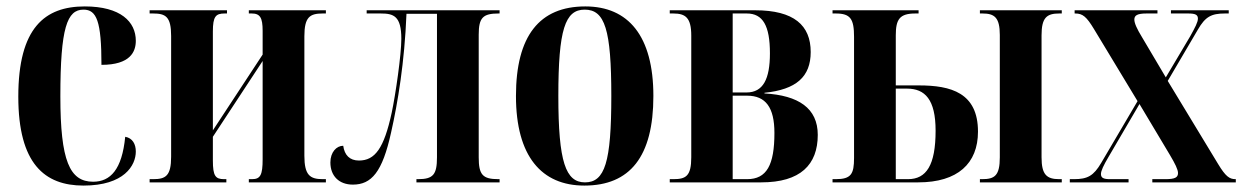

<svg xmlns="http://www.w3.org/2000/svg" viewBox="-20 -568 3875 598"><path d="M240 10C367 10 403 -53 403 -96C403 -119 393 -138 370 -142C360 -40 324 -2 270 -2C197 -2 168 -67 168 -268C168 -482 189 -538 240 -538C281 -538 296 -502 296 -366C386 -366 403 -407 403 -441C403 -500 356 -548 244 -548C120 -548 37 -482 37 -267C37 -58 119 10 240 10Z M446 0H685V-10H678C651 -10 643 -20 643 -68V-142L798 -378V-72C798 -23 791 -10 765 -10H755V0H995V-10H985C945 -10 928 -23 928 -83V-455C928 -515 945 -526 985 -526H995V-536H755V-526H764C790 -526 798 -513 798 -472V-398L643 -162V-470C643 -517 652 -526 680 -526H687V-536H446V-526H457C496 -526 513 -516 513 -456V-80C513 -20 496 -10 457 -10H446Z M1079 7C1137 7 1171 -32 1198 -155C1219 -248 1240 -374 1246 -525H1341V-78C1341 -24 1329 -10 1282 -10H1277V0H1536V-10H1532C1483 -10 1471 -24 1471 -78V-460C1471 -513 1484 -526 1533 -526H1536V-536H1122V-526H1166C1206 -526 1230 -518 1230 -447C1230 -398 1212 -273 1200 -217C1176 -106 1148 -68 1098 -68C1069 -68 1053 -85 1049 -114C1028 -114 1009 -94 1009 -62C1009 -20 1036 7 1079 7Z M1800 10C1942 10 2015 -80 2015 -269C2015 -456 1937 -548 1803 -548C1660 -548 1587 -456 1587 -269C1587 -81 1667 10 1800 10ZM1802 0C1742 0 1719 -63 1719 -269C1719 -476 1740 -538 1801 -538C1864 -538 1884 -476 1884 -269C1884 -63 1864 0 1802 0Z M2066 0H2351C2473 0 2527 -55 2527 -148C2527 -231 2467 -271 2361 -277V-279C2460 -289 2505 -329 2505 -406C2505 -489 2453 -536 2332 -536H2066V-526H2077C2115 -526 2133 -513 2133 -457V-78C2133 -19 2116 -10 2077 -10H2066ZM2305 -280H2262V-526H2306C2356 -526 2378 -488 2378 -402C2378 -322 2357 -280 2305 -280ZM2307 -10H2262V-270H2307C2365 -270 2392 -233 2392 -154C2392 -54 2368 -10 2307 -10Z M2573 0H2840C2963 0 3026 -59 3026 -158C3026 -279 2942 -302 2842 -302H2770V-458C2770 -508 2782 -526 2831 -526H2841V-536H2573V-526H2583C2629 -526 2640 -509 2640 -453V-76C2640 -26 2631 -10 2583 -10H2573ZM3032 0H3287V-10H3279C3240 -10 3224 -24 3224 -78V-458C3224 -513 3240 -526 3279 -526H3287V-536H3032V-526H3040C3077 -526 3094 -514 3094 -459V-78C3094 -21 3078 -10 3039 -10H3032ZM2808 -10H2770V-292H2805C2861 -292 2894 -258 2894 -161C2894 -53 2865 -10 2808 -10Z M3312 0H3495V-10H3437C3417 -10 3409 -14 3409 -26C3409 -36 3417 -53 3433 -80L3529 -244L3624 -85C3640 -58 3649 -40 3649 -29C3649 -15 3639 -10 3610 -10H3569V0H3829V-10H3828C3809 -10 3797 -19 3774 -57L3617 -316L3711 -476C3734 -516 3753 -526 3795 -526H3807V-536H3627V-526H3681C3703 -526 3711 -522 3711 -510C3711 -499 3702 -482 3687 -455L3611 -327L3537 -452C3521 -478 3513 -496 3513 -507C3513 -520 3522 -526 3551 -526H3585V-536H3327V-526H3329C3352 -526 3364 -516 3387 -478L3523 -253L3410 -61C3386 -20 3367 -10 3325 -10H3312Z"/></svg>

Font: Noto Serif Display ExtraCondensed
Style: Bold
Weight: 700
Width: 2
Designer: Monotype Design Team
Foundry: Monotype Imaging Inc.
Version: Version 2.009